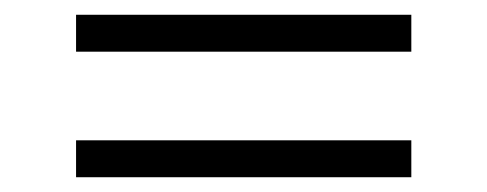

<svg xmlns="http://www.w3.org/2000/svg" viewBox="-20 -492 660 260"><path d="M537 -422H83V-472H537ZM537 -252H83V-302H537Z"/></svg>

Font: Libre Baskerville
Style: Regular
Weight: 400
Designer: Pablo Impallari, Rodrigo Fuenzalida
Foundry: Pablo Impallari, Rodrigo Fuenzalida
Version: Version 1.000; ttfautohint (v0.93) -l 8 -r 50 -G 200 -x 14 -